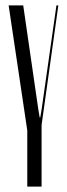

<svg xmlns="http://www.w3.org/2000/svg" viewBox="-20 -516 248 711"><path d="M134 -53V175H81V-33L12 -496H66L122 -110L127 -81H129L134 -110L189 -496H196Z"/></svg>

Font: Moniqa Cond Display
Style: Regular
Weight: 400
Width: 3
Designer: Rajesh Rajput
Foundry: Rajesh Rajput
Version: Version 1.000